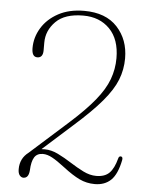

<svg xmlns="http://www.w3.org/2000/svg" viewBox="-52 -752 619 802"><g transform="rotate(5 257.5 -350.5)"><path d="M53.5 -26.5Q53.5 -72 89 -98.5L245.5 -238.5Q312 -298 350.2 -345Q388.5 -392 404.2 -434.8Q420 -477.5 420 -523.5Q420 -602.5 377.8 -645.8Q335.5 -689 267 -689Q189.5 -689 151.8 -651Q114 -613 114 -562.5V-530Q114 -498.5 90 -498.5Q67 -498.5 67 -535.5Q67 -580.5 91.2 -620.2Q115.5 -660 160.8 -684.5Q206 -709 269 -709Q359.5 -709 407.8 -656.8Q456 -604.5 456 -526Q456 -479 439.2 -436.2Q422.5 -393.5 381.2 -344.5Q340 -295.5 266 -230L141 -118Q147.5 -118.5 154.5 -118.5Q182.5 -118.5 211 -104.5Q239.5 -90.5 268 -72.2Q296.5 -54 324 -40.2Q351.5 -26.5 378 -26.5Q414.5 -26.5 433.5 -45.8Q452.5 -65 463.5 -106.5Q466 -118 475 -116.5Q483 -115 481 -102.5Q469 -42 443 -17Q417 8 375 8Q341 8 311 -6.2Q281 -20.5 241.5 -51Q209 -76 188.2 -87.2Q167.5 -98.5 149 -98.5Q124.5 -98.5 113.2 -80.5Q102 -62.5 100.5 -25.5Q98 7.5 76 7.5Q67 7.5 60.2 -1Q53.5 -9.5 53.5 -26.5Z"/></g></svg>

Font: Fraunces 72pt Soft Thin
Style: Regular
Weight: 100
Version: Version 1.000;[b76b70a41]